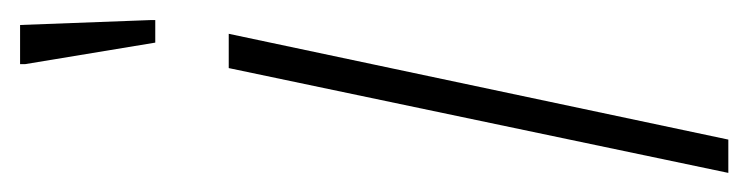

<svg xmlns="http://www.w3.org/2000/svg" viewBox="-304 -460 763 196"><g transform="rotate(-90 78.0 -361.5)"><path d="M0 0 107 -510H142L34 0ZM133 -585 111 -718V-723H151L156 -590V-585Z"/></g></svg>

Font: Saira UltraCondensed Thin
Style: Italic
Weight: 250
Width: 1
Italic angle: -12°
Designer: Hector Gatti with collaboration of the Omnibus-Type team
Foundry: Omnibus-Type
Version: Version 1.101